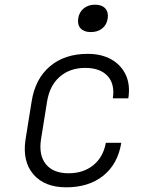

<svg xmlns="http://www.w3.org/2000/svg" viewBox="-20 -790 640 820"><path d="M263 10Q170 10 122.5 -45.5Q75 -101 89 -194L115 -356Q130 -453 193 -506.5Q256 -560 354 -560Q414 -560 456 -536Q498 -512 517.5 -469.5Q537 -427 528 -370H462Q471 -432 439 -466Q407 -500 344 -500Q279 -500 235.5 -462.5Q192 -425 181 -356L155 -194Q145 -126 176.5 -88Q208 -50 273 -50Q336 -50 378.5 -84.5Q421 -119 432 -180H498Q483 -89 421 -39.5Q359 10 263 10ZM368 -653Q339 -653 324.5 -668.5Q310 -684 314 -711Q318 -738 337.5 -754Q357 -770 386 -770Q415 -770 429.5 -754Q444 -738 440 -711Q436 -684 416.5 -668.5Q397 -653 368 -653Z"/></svg>

Font: JetBrains Mono NL ExtraLight
Style: Italic
Weight: 200
Italic angle: -9°
Monospace: yes
Designer: Philipp Nurullin, Konstantin Bulenkov
Foundry: JetBrains
Version: Version 2.305; ttfautohint (v1.8.4.7-5d5b)